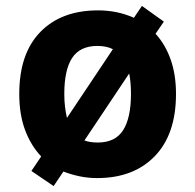

<svg xmlns="http://www.w3.org/2000/svg" viewBox="-20 -591 659 648"><path d="M574 -274Q574 -138 502.5 -64Q431 10 308 10Q277 10 248.5 4Q220 -2 194 -12L161 37L86 -14L119 -63Q84 -100 64.5 -152.5Q45 -205 45 -274Q45 -410 116 -483Q187 -556 311 -556Q376 -556 432 -531L459 -571L533 -518L505 -477Q538 -441 556 -390Q574 -339 574 -274ZM197 -274Q197 -250 199.5 -230Q202 -210 206 -193L361 -425Q339 -436 309 -436Q250 -436 223.5 -395.5Q197 -355 197 -274ZM422 -274Q422 -313 416 -343L265 -117Q283 -110 310 -110Q369 -110 395.5 -151.5Q422 -193 422 -274Z"/></svg>

Font: Noto Sans New Tai Lue
Style: Bold
Weight: 700
Version: Version 2.003